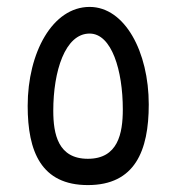

<svg xmlns="http://www.w3.org/2000/svg" viewBox="-20 -535 510 555"><path d="M234 0C370 0 410 -99 410 -233C410 -385 341 -515 239 -515C132 -515 60 -383 60 -229C60 -97 99 0 234 0ZM234 -76C148 -76 134 -147 134 -215C134 -329 168 -438 239 -438C303 -438 335 -331 335 -219C335 -149 321 -76 234 -76Z"/></svg>

Font: Noto Sans Arabic UI XCn
Style: Regular
Weight: 400
Width: 2
Designer: Monotype Design Team, Nadine Chahine and Nizar Qandah
Foundry: Monotype Imaging Inc.
Version: Version 2.010